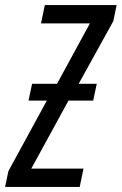

<svg xmlns="http://www.w3.org/2000/svg" viewBox="-61 -734 478 754"><path d="M-41 0 -28 -62 123 -339H51L65 -405H163L292 -642H100L115 -714H397L384 -651L248 -405H319L305 -339H208L62 -72H267L252 0Z"/></svg>

Font: Noto Sans UI Condensed
Style: Italic
Weight: 400
Width: 3
Italic angle: -12°
Designer: Monotype Design Team
Foundry: Monotype Imaging Inc.
Version: Version 1.901